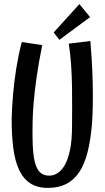

<svg xmlns="http://www.w3.org/2000/svg" viewBox="-20 -915 516 941"><path d="M431.2 -314Q424.8 -231.4 409.7 -171.1Q394.5 -110.8 368.4 -71.5Q342.3 -32.2 304.4 -13.2Q266.6 5.9 214.8 5.9Q162.1 5.9 127.7 -17.1Q93.3 -40 73.2 -83.3Q53.2 -126.5 45.2 -189Q37.1 -251.5 37.1 -331.1Q38.6 -391.1 44.4 -455.6Q46.9 -482.9 50.5 -513.9Q54.2 -544.9 59.3 -577.4Q64.5 -609.9 71.3 -643.3Q78.1 -676.8 86.9 -709L187 -693.8Q168.9 -604.5 159.2 -534.9Q149.4 -465.3 145 -412.8Q140.6 -360.4 139.9 -323.5Q139.2 -286.6 139.2 -262.2Q139.2 -202.6 143.6 -162.8Q147.9 -123 158 -98.9Q168 -74.7 183.6 -64.5Q199.2 -54.2 221.2 -54.2Q243.7 -54.2 263.9 -67.6Q284.2 -81.1 299.6 -109.9Q314.9 -138.7 324 -184.6Q333 -230.5 333 -295.9Q333 -338.4 333.5 -387.9Q334 -437.5 333 -490Q332 -542.5 328.6 -596.2Q325.2 -649.9 316.9 -701.2L422.9 -713.9Q429.7 -633.8 432.4 -566.9Q435.1 -500 435.1 -448.2Q435.1 -416 434.6 -391.4Q434.1 -366.7 433.1 -349.6Q432.1 -329.6 431.2 -314ZM271 -719.7 243.2 -755.9 369.1 -895 421.4 -831.1Z"/></svg>

Font: Englebert
Style: Regular
Weight: 400
Designer: Astigmatic (AOETI)
Foundry: Astigmatic (AOETI)
Version: Version 1.000